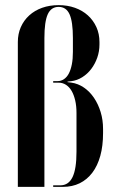

<svg xmlns="http://www.w3.org/2000/svg" viewBox="-20 -728 446 748"><path d="M153 -579.5Q153 -643.8 166.1 -672.5Q179.2 -701.2 208.5 -701.2Q237.8 -701.2 250.9 -672.5Q264 -643.8 264 -579.5V-525.8Q264 -498 259.8 -476.8Q255.5 -455.5 248 -441.4Q240.5 -427.2 229.2 -419.6Q218 -412 204.5 -412H187.2V-406H208.2Q224 -406 237 -397.6Q250 -389.2 258.9 -374Q267.8 -358.8 272.9 -337Q278 -315.2 278 -288.2V-137Q278 -69.5 262.5 -37.8Q247 -6 215.2 -6H187.2V0H225Q261.8 0 290.5 -14.1Q319.2 -28.2 339.6 -55.1Q360 -82 370.8 -120.9Q381.5 -159.8 381.5 -209.5V-225.2Q381.5 -260.8 372 -291.8Q362.5 -322.8 346 -347.1Q329.5 -371.5 306.8 -387Q284 -402.5 257.5 -406.2L243 -408V-410L257.5 -411.8Q280.2 -414.5 300.5 -427.2Q320.8 -440 335.5 -459.4Q350.2 -478.8 358.9 -503.4Q367.5 -528 367.5 -554.5V-564.2Q367.5 -596.2 355.5 -622.5Q343.5 -648.8 322.4 -668Q301.2 -687.2 272.1 -697.6Q243 -708 208.5 -708Q173.2 -708 144.1 -697.6Q115 -687.2 93.9 -668Q72.8 -648.8 61.1 -622.4Q49.5 -596 49.5 -564.2V0H153Z"/></svg>

Font: Moniqa Black
Style: Regular
Weight: 900
Designer: Rajesh Rajput
Foundry: Rajesh Rajput
Version: Version 1.000